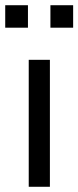

<svg xmlns="http://www.w3.org/2000/svg" viewBox="-34 -715 300 735"><path d="M76 0V-486H157V0ZM159 -609V-695H246V-609ZM-14 -609V-695H73V-609Z"/></svg>

Font: Nunito Sans
Style: Regular
Weight: 400
Designer: Vernon Adams
Foundry: Vernon Adams
Version: Version 3.101; ttfautohint (v1.8.4.7-5d5b);gftools[0.9.27]